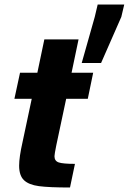

<svg xmlns="http://www.w3.org/2000/svg" viewBox="-20 -833 572 853"><path d="M65 -97Q65 -135 80 -201L121 -394H44L69 -510H146L177 -658H329L298 -510H394L370 -394H274L230 -187Q222 -147 222 -139Q222 -118 240.5 -111.5Q259 -105 313 -105L291 0Q198 0 153 -6Q108 -12 86.5 -32.5Q65 -53 65 -97ZM343 -553 401 -758 414 -813H532L519 -758L429 -553Z"/></svg>

Font: Saira Semi Condensed
Style: Bold Italic
Weight: 700
Width: 4
Italic angle: -12°
Designer: Hector Gatti with collaboration of the Omnibus-Type team
Foundry: Omnibus-Type
Version: Version 1.001; ttfautohint (v1.8)